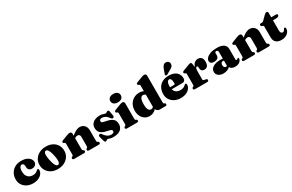

<svg xmlns="http://www.w3.org/2000/svg" viewBox="196 -2283 5815 3825"><g transform="rotate(-30 3104.0 -370.5)"><path d="M524 -342Q524 -304 495.5 -277.8Q467 -251.5 419.5 -251.5Q373 -251.5 349.8 -276Q326.5 -300.5 326.5 -339.5V-356.5Q326.5 -388.5 313.2 -407.2Q300 -426 278 -426Q260.5 -426 245.2 -413Q230 -400 220.5 -373Q211 -346 211 -305Q211 -246.5 230.8 -207.5Q250.5 -168.5 285 -148.5Q319.5 -128.5 363 -128.5Q395.5 -128.5 421.5 -136.5Q447.5 -144.5 472.5 -167.5Q486.5 -180 493.8 -184.5Q501 -189 508 -189Q517.5 -189 522.2 -179.2Q527 -169.5 527 -155.5Q527 -110.5 497.2 -71.8Q467.5 -33 414.8 -9.5Q362 14 292 14Q216 14 155.5 -16.2Q95 -46.5 59.8 -100.5Q24.5 -154.5 24.5 -227Q24.5 -304.5 58.8 -365.2Q93 -426 155.5 -461Q218 -496 303 -496Q371.5 -496 421 -475.2Q470.5 -454.5 497.2 -419.8Q524 -385 524 -342Z M869 -496Q954 -496 1017.2 -463.8Q1080.5 -431.5 1115.5 -373.8Q1150.5 -316 1150.5 -239Q1150.5 -168 1113.8 -110.8Q1077 -53.5 1012 -19.8Q947 14 861 14Q776.5 14 713.2 -18.8Q650 -51.5 614.8 -109.2Q579.5 -167 579.5 -243Q579.5 -315.5 616.5 -372.5Q653.5 -429.5 718.5 -462.8Q783.5 -496 869 -496ZM905.5 -57Q924.5 -61.5 934.5 -83.5Q944.5 -105.5 943.5 -147.8Q942.5 -190 928.5 -255Q915.5 -317 899.2 -356.2Q883 -395.5 864.2 -412.8Q845.5 -430 825 -425Q806 -420.5 796 -398.5Q786 -376.5 787.2 -334.5Q788.5 -292.5 802 -227Q815 -165.5 831.2 -126Q847.5 -86.5 866.2 -69.5Q885 -52.5 905.5 -57Z M1461.5 -452V-103Q1461.5 -83.5 1464.5 -75.5Q1467.5 -67.5 1475 -63.5L1485 -58Q1501.5 -49 1501.5 -31.5Q1501.5 0 1464 0H1241.5Q1222 0 1213.2 -7.8Q1204.5 -15.5 1204.5 -29.5Q1204.5 -39 1209.5 -46.5Q1214.5 -54 1225.5 -58.5L1237 -63.5Q1244.5 -67 1247.5 -75.2Q1250.5 -83.5 1250.5 -103V-341.5Q1250.5 -357 1246.2 -363.5Q1242 -370 1233.5 -372.5L1222.5 -376Q1212 -379.5 1207.2 -385.8Q1202.5 -392 1202.5 -402Q1202.5 -413.5 1209 -420.5Q1215.5 -427.5 1233 -434L1346 -477.5Q1371 -487 1386.5 -491.5Q1402 -496 1416.5 -496Q1438.5 -496 1450 -483.5Q1461.5 -471 1461.5 -452ZM1443.5 -330 1414 -361.5 1429.5 -375.5Q1499.5 -442.5 1551.2 -469.2Q1603 -496 1646.5 -496Q1713 -496 1753.8 -452.2Q1794.5 -408.5 1794.5 -337V-103Q1794.5 -83.5 1797.5 -75.2Q1800.5 -67 1808 -63.5L1819 -58.5Q1830.5 -54 1835.2 -46.5Q1840 -39 1840 -29.5Q1840 -15.5 1831.2 -7.8Q1822.5 0 1803 0H1581Q1543.5 0 1543.5 -31.5Q1543.5 -49 1559.5 -58L1569.5 -63.5Q1577 -67.5 1580 -75.5Q1583 -83.5 1583 -103V-307.5Q1583 -339.5 1568.5 -355.2Q1554 -371 1527.5 -371Q1511 -371 1493 -364.5Q1475 -358 1461 -346Z M2124 -434Q2094.5 -434 2080.2 -421.2Q2066 -408.5 2066 -391Q2066 -380.5 2070 -371Q2074 -361.5 2088.8 -354Q2103.5 -346.5 2135 -341Q2227 -325 2275.2 -299.2Q2323.5 -273.5 2341.2 -238.5Q2359 -203.5 2359 -159.5Q2359 -78 2302.5 -32Q2246 14 2135.5 14Q2098 14 2075.2 8Q2052.5 2 2038.8 -4Q2025 -10 2014.5 -10Q2002.5 -10 1994.2 -4Q1986 2 1977.8 8Q1969.5 14 1957.5 14Q1945 14 1938.8 6.8Q1932.5 -0.5 1927.5 -18.5L1901.5 -109Q1893.5 -134.5 1897 -149.5Q1900.5 -164.5 1915.5 -170.5Q1931.5 -176.5 1943 -171Q1954.5 -165.5 1965.5 -149.5Q1989 -115 2013.8 -92.8Q2038.5 -70.5 2066 -59.5Q2093.5 -48.5 2122.5 -48.5Q2155.5 -48.5 2172.2 -61Q2189 -73.5 2189 -94.5Q2189 -107.5 2182.2 -117.2Q2175.5 -127 2154.8 -134.8Q2134 -142.5 2092 -150.5Q2019.5 -163.5 1977 -187.8Q1934.5 -212 1916.2 -247.5Q1898 -283 1898 -330.5Q1898 -381 1925 -418Q1952 -455 1999 -475.5Q2046 -496 2106.5 -496Q2145.5 -496 2168.2 -489.8Q2191 -483.5 2205.2 -477.2Q2219.5 -471 2233 -471Q2246 -471 2255.5 -477.2Q2265 -483.5 2274.2 -489.8Q2283.5 -496 2295.5 -496Q2306 -496 2313.5 -488Q2321 -480 2324.5 -461L2340 -374.5Q2344.5 -349.5 2340.8 -337Q2337 -324.5 2322.5 -318.5Q2307.5 -312 2295.8 -318.8Q2284 -325.5 2272 -342.5Q2236.5 -393.5 2198.2 -413.8Q2160 -434 2124 -434Z M2674 -452V-103Q2674 -83.5 2677 -75.2Q2680 -67 2687.5 -63.5L2698.5 -58.5Q2710 -54 2715 -46.5Q2720 -39 2720 -29.5Q2720 -15.5 2711 -7.8Q2702 0 2682.5 0H2454Q2434.5 0 2425.8 -7.8Q2417 -15.5 2417 -29.5Q2417 -39 2422 -46.5Q2427 -54 2438 -58.5L2449.5 -63.5Q2457 -67 2460 -75.2Q2463 -83.5 2463 -103V-341.5Q2463 -357 2458.8 -363.5Q2454.5 -370 2446 -372.5L2435 -376Q2424.5 -379.5 2419.8 -385.8Q2415 -392 2415 -402Q2415 -413.5 2421.5 -420.5Q2428 -427.5 2445.5 -434L2558.5 -477.5Q2585 -487.5 2600.2 -491.8Q2615.5 -496 2627 -496Q2650.5 -496 2662.2 -483.5Q2674 -471 2674 -452ZM2557.5 -539.5Q2502 -539.5 2469.5 -565.8Q2437 -592 2437 -636.5Q2437 -681 2469.5 -706.8Q2502 -732.5 2557.5 -732.5Q2613.5 -732.5 2645.8 -706.8Q2678 -681 2678 -636.5Q2678 -592 2645.8 -565.8Q2613.5 -539.5 2557.5 -539.5Z M3123 -87.5 3115.5 -88V-600Q3115.5 -616 3111.5 -622.5Q3107.5 -629 3099 -631.5L3087.5 -635Q3077.5 -638.5 3072.8 -644.8Q3068 -651 3068 -661Q3068 -672.5 3074.2 -679.5Q3080.5 -686.5 3098.5 -693L3211.5 -736.5Q3236.5 -746 3251.8 -750.5Q3267 -755 3282 -755Q3304 -755 3315.5 -742.5Q3327 -730 3327 -711V-103Q3327 -83.5 3330 -75.2Q3333 -67 3340.5 -63.5L3351.5 -58.5Q3363 -54 3367.8 -46.5Q3372.5 -39 3372.5 -29.5Q3372.5 -15.5 3363.8 -7.8Q3355 0 3335.5 0H3206Q3173 0 3148 -24Q3123 -48 3123 -80.5ZM2763 -224.5Q2763 -306 2796.2 -367Q2829.5 -428 2887.2 -462Q2945 -496 3018 -496Q3078.5 -496 3123 -470.5Q3167.5 -445 3200 -393L3146.5 -357Q3124 -389.5 3103.8 -403.2Q3083.5 -417 3059.5 -417Q3036 -417 3018.2 -400Q3000.5 -383 2990.8 -345.5Q2981 -308 2981 -246Q2981 -189.5 2991.2 -155Q3001.5 -120.5 3019 -104.8Q3036.5 -89 3059 -89Q3087 -89 3109.5 -107.5Q3132 -126 3152.5 -167.5L3187 -134Q3145 -65.5 3091.8 -25.8Q3038.5 14 2970.5 14Q2911 14 2864 -16.5Q2817 -47 2790 -100.5Q2763 -154 2763 -224.5Z M3929.5 -302.5Q3929.5 -268.5 3911 -249.5Q3892.5 -230.5 3857.5 -230.5H3561V-281.5H3694.5Q3721.5 -281.5 3721.5 -307Q3721.5 -371 3706.8 -398.5Q3692 -426 3668.5 -426Q3651 -426 3637 -413Q3623 -400 3614.8 -373Q3606.5 -346 3606.5 -304.5Q3606.5 -213 3647.5 -170.8Q3688.5 -128.5 3759.5 -128.5Q3793 -128.5 3820.2 -136.5Q3847.5 -144.5 3873 -168Q3887 -181 3894.2 -185.2Q3901.5 -189.5 3908.5 -189.5Q3918.5 -189.5 3923 -179.8Q3927.5 -170 3927.5 -156Q3927.5 -111 3897.2 -72Q3867 -33 3813.5 -9.5Q3760 14 3688.5 14Q3612.5 14 3551.8 -16.2Q3491 -46.5 3455.5 -100.8Q3420 -155 3420 -227.5Q3420 -308.5 3452.5 -368.8Q3485 -429 3547 -462.5Q3609 -496 3696.5 -496Q3774 -496 3825.8 -471Q3877.5 -446 3903.5 -402.2Q3929.5 -358.5 3929.5 -302.5ZM3683.5 -667.5Q3700.5 -710 3725.2 -734Q3750 -758 3789.5 -752.5Q3824.5 -748.5 3842.2 -723.5Q3860 -698.5 3856 -671.5Q3852.5 -641 3833.2 -620.2Q3814 -599.5 3777 -580.5L3688 -528.5Q3677 -524 3665.5 -524.5Q3654 -525 3647.5 -531.5Q3639.5 -539 3641 -548.2Q3642.5 -557.5 3647.5 -567Z M4220.5 -273Q4220.5 -349 4240.5 -398.5Q4260.5 -448 4293.5 -472Q4326.5 -496 4366 -496Q4419 -496 4447 -464.2Q4475 -432.5 4475 -369Q4475 -304 4448.8 -273Q4422.5 -242 4380.5 -242Q4338 -242 4317 -263.8Q4296 -285.5 4296 -324V-345Q4295.5 -357.5 4290.2 -364.5Q4285 -371.5 4274 -371.5Q4264 -371.5 4256.2 -362.5Q4248.5 -353.5 4244 -333.8Q4239.5 -314 4239.5 -280.5ZM4226 -452 4239.5 -346V-103Q4239.5 -86 4244.5 -78.8Q4249.5 -71.5 4267 -68L4305.5 -60.5Q4320 -57.5 4327 -50.2Q4334 -43 4334 -30Q4334 -15.5 4324.5 -7.8Q4315 0 4296 0H4020Q4000 0 3991.2 -7.8Q3982.5 -15.5 3982.5 -29.5Q3982.5 -39 3987.5 -46.5Q3992.5 -54 4003.5 -58.5L4015 -63.5Q4022.5 -67 4025.5 -75.2Q4028.5 -83.5 4028.5 -103V-339.5Q4028.5 -355 4024.2 -361.8Q4020 -368.5 4011.5 -371L4000.5 -374Q3990 -377.5 3985.2 -384Q3980.5 -390.5 3980.5 -400Q3980.5 -412 3987.2 -419Q3994 -426 4011 -432.5L4120.5 -474.5Q4155.5 -488 4170.5 -492Q4185.5 -496 4194 -496Q4208 -496 4215.2 -486Q4222.5 -476 4226 -452Z M4818 -68V-79.5H4802V-403.5Q4802 -422.5 4791.8 -434Q4781.5 -445.5 4764 -445.5Q4751 -445.5 4741.2 -439.2Q4731.5 -433 4731.5 -422V-367.5Q4731.5 -326 4703 -303Q4674.5 -280 4621 -280Q4576 -280 4554 -299Q4532 -318 4532 -352.5Q4532 -385.5 4561.8 -418.2Q4591.5 -451 4651.5 -473Q4711.5 -495 4802.5 -495Q4908 -495 4959.5 -456.2Q5011 -417.5 5011 -350.5V-111.5Q5011 -101.5 5015.8 -95.5Q5020.5 -89.5 5030.5 -89.5Q5039 -89.5 5044.2 -94Q5049.5 -98.5 5054 -103Q5057.5 -106.5 5061 -109Q5064.5 -111.5 5069.5 -111.5Q5078 -111.5 5081.5 -105.5Q5085 -99.5 5085 -90Q5085 -68 5069.2 -44Q5053.5 -20 5021.8 -3Q4990 14 4943 14Q4887.5 14 4852.8 -9.5Q4818 -33 4818 -68ZM4513.5 -106.5Q4513.5 -174.5 4575.2 -214.2Q4637 -254 4749 -254Q4778.5 -254 4800.2 -250Q4822 -246 4836 -238.5L4819 -196Q4808.5 -202 4799.2 -204.5Q4790 -207 4779 -207Q4754.5 -207 4740.2 -190.5Q4726 -174 4726 -143Q4726 -110.5 4740 -93.8Q4754 -77 4777 -77Q4791.5 -77 4804.2 -83.8Q4817 -90.5 4823.5 -99.5L4835.5 -60.5Q4811.5 -25 4766 -5.5Q4720.5 14 4668.5 14Q4599 14 4556.2 -20.5Q4513.5 -55 4513.5 -106.5Z M5371 -452V-103Q5371 -83.5 5374 -75.5Q5377 -67.5 5384.5 -63.5L5394.5 -58Q5411 -49 5411 -31.5Q5411 0 5373.5 0H5151Q5131.5 0 5122.8 -7.8Q5114 -15.5 5114 -29.5Q5114 -39 5119 -46.5Q5124 -54 5135 -58.5L5146.5 -63.5Q5154 -67 5157 -75.2Q5160 -83.5 5160 -103V-341.5Q5160 -357 5155.8 -363.5Q5151.5 -370 5143 -372.5L5132 -376Q5121.5 -379.5 5116.8 -385.8Q5112 -392 5112 -402Q5112 -413.5 5118.5 -420.5Q5125 -427.5 5142.5 -434L5255.5 -477.5Q5280.5 -487 5296 -491.5Q5311.5 -496 5326 -496Q5348 -496 5359.5 -483.5Q5371 -471 5371 -452ZM5353 -330 5323.5 -361.5 5339 -375.5Q5409 -442.5 5460.8 -469.2Q5512.5 -496 5556 -496Q5622.5 -496 5663.2 -452.2Q5704 -408.5 5704 -337V-103Q5704 -83.5 5707 -75.2Q5710 -67 5717.5 -63.5L5728.5 -58.5Q5740 -54 5744.8 -46.5Q5749.5 -39 5749.5 -29.5Q5749.5 -15.5 5740.8 -7.8Q5732 0 5712.5 0H5490.5Q5453 0 5453 -31.5Q5453 -49 5469 -58L5479 -63.5Q5486.5 -67.5 5489.5 -75.5Q5492.5 -83.5 5492.5 -103V-307.5Q5492.5 -339.5 5478 -355.2Q5463.5 -371 5437 -371Q5420.5 -371 5402.5 -364.5Q5384.5 -358 5370.5 -346Z M5816.5 -417.5 5799.5 -424Q5789 -428.5 5783.5 -435.2Q5778 -442 5778 -452Q5778 -466 5787.5 -473.5Q5797 -481 5812.5 -481H5840Q5849.5 -481 5857.5 -486Q5865.5 -491 5878.5 -503.5L5961.5 -586.5Q5977.5 -603 5991.5 -610.8Q6005.5 -618.5 6018.5 -618.5Q6032.5 -618.5 6040.8 -609.2Q6049 -600 6049 -582V-181Q6049 -144.5 6061.5 -125.2Q6074 -106 6097.5 -106Q6116.5 -106 6126.8 -115.5Q6137 -125 6143.2 -137Q6149.5 -149 6156.2 -158.5Q6163 -168 6175 -168.5Q6185 -169 6190.8 -162Q6196.5 -155 6196.5 -138.5Q6196.5 -96 6172.2 -61.5Q6148 -27 6105.2 -6.5Q6062.5 14 6008 14Q5926.5 14 5882.2 -25.2Q5838 -64.5 5838 -143.5V-385.5Q5838 -399.5 5832.8 -406Q5827.5 -412.5 5816.5 -417.5ZM5976.5 -411.5V-481H6158.5Q6173.5 -481 6182.8 -474.5Q6192 -468 6192 -455.5Q6192 -437 6173.8 -424.2Q6155.5 -411.5 6114 -411.5Z"/></g></svg>

Font: Fraunces Black
Style: Regular
Weight: 900
Version: Version 1.000;[b76b70a41]